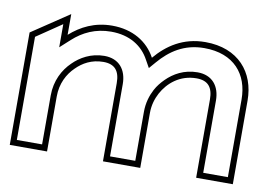

<svg xmlns="http://www.w3.org/2000/svg" viewBox="-57 -543 879 629"><g transform="rotate(10 382.5 -228.5)"><path d="M9 0H133V-183C133 -226 151 -260 175 -283C196 -304 225 -321 264 -321C302 -321 319 -301 319 -260V0H443V-183C443 -209 450 -231 460 -250C480.1 -287.3 518.6 -321 574 -321C612 -321 629 -301 629 -260V0H751V-278C751 -372 692 -443 582 -443C508 -443 456 -407 418 -362C391 -412 340 -443 272 -443C214 -443 169 -420 133 -388V-457L9 -374ZM29 -20V-363L113 -420V-343L146 -373C179 -403 220 -423 272 -423C334 -423 377 -395 400 -352L414 -327L433 -349C469 -391 515 -423 582 -423C681 -423 731 -362 731 -278V-20H649V-260C649 -308 623 -341 574 -341C529 -341 495 -321 471 -297C460 -286 450 -274 442 -259C431 -238 423 -213 423 -183V-20H339V-260C339 -308 313 -341 264 -341C219 -341 184 -320 161 -297C134 -271 113 -232 113 -183V-20Z"/></g></svg>

Font: Charger Pro
Style: Ol
Weight: 900
Designer: Jasper
Foundry: Cannot Into Space Fonts
Version: Version 1.09